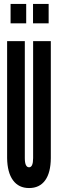

<svg xmlns="http://www.w3.org/2000/svg" viewBox="-20 -943 320 971"><path d="M127 8Q180 8 208.2 -30.8Q236.5 -69.5 237 -143.5V-735H147.5V-143.5Q147.5 -97 127 -97Q105.5 -97 105.5 -143.5V-735H16V-143.5Q17 -70.5 45.8 -31.2Q74.5 8 127 8ZM147 -825H226V-923H147ZM33.5 -825H112.5V-923H33.5Z"/></svg>

Font: League Gothic SemiCondensed
Style: Regular
Weight: 400
Width: 4
Designer: The League of Moveable Type
Version: Version 1.600; ttfautohint (v1.8.3)